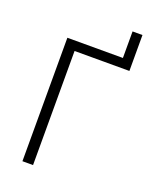

<svg xmlns="http://www.w3.org/2000/svg" viewBox="-156 -934 813 1020"><g transform="rotate(20 251.0 -424.0)"><path d="M99 -698H413V-848H469V-645H159V0H99Z"/></g></svg>

Font: Plexus Sans Light
Style: Regular
Weight: 300
Version: Version 2.001;PS 002.001;hotconv 1.0.70;makeotf.lib2.5.58329